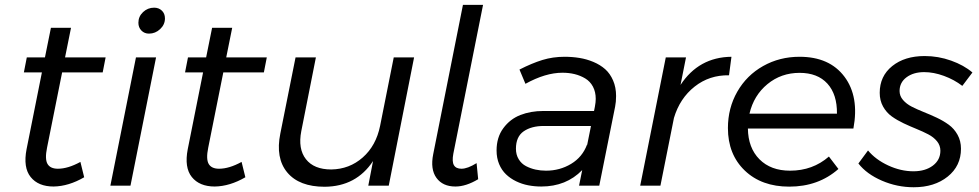

<svg xmlns="http://www.w3.org/2000/svg" viewBox="-20 -762 4016 788"><path d="M189 -648H271.5L247 -526.5H413.5L401.5 -465H235L173 -155.5Q163.5 -109 175 -89.2Q186.5 -69.5 217.5 -69.5Q259 -69.5 310 -97.5L325.5 -34.5Q262 2.5 200 3.5Q137 3.5 105.8 -35.5Q74.5 -74.5 89 -149.5L152 -465H78L90 -526.5H164.5Z M538 -526.5H620.5L515.5 0H433ZM612.5 -730.5Q632 -730.5 644.5 -718.2Q657 -706 657 -686.5Q657 -661 637.2 -642.5Q617.5 -624 591.5 -624Q572.5 -624 560.2 -636.8Q548 -649.5 548 -668.5Q548 -694.5 567.2 -712.5Q586.5 -730.5 612.5 -730.5Z M850.5 -648H933L908.5 -526.5H1075L1063 -465H896.5L834.5 -155.5Q825 -109 836.5 -89.2Q848 -69.5 879 -69.5Q920.5 -69.5 971.5 -97.5L987 -34.5Q923.5 2.5 861.5 3.5Q798.5 3.5 767.2 -35.5Q736 -74.5 750.5 -149.5L813.5 -465H739.5L751.5 -526.5H826Z M1312.5 4.5Q1208 4.5 1159 -54.2Q1110 -113 1130.5 -214L1193 -526.5H1276.5L1216.5 -223.5Q1202.5 -151 1235.5 -108.8Q1268.5 -66.5 1339.5 -66.5Q1414 -67.5 1468.8 -115.8Q1523.5 -164 1540 -245.5L1596 -526.5H1679.5L1575.5 0H1491.5L1511 -101Q1442 3.5 1312.5 4.5Z M1758 -129.5 1880 -742H1962.5L1840.5 -131Q1834.5 -98.5 1843 -84Q1851.5 -69.5 1874 -69.5Q1899 -69.5 1936 -92.5L1942.5 -26.5Q1892.5 3.5 1849 3.5Q1797 3.5 1771.2 -32Q1745.5 -67.5 1758 -129.5Z M2439.5 0H2356.5L2369.5 -64Q2304 3.5 2201.5 3.5Q2174 3.5 2148 -1.5Q2122 -6.5 2098.2 -18Q2074.5 -29.5 2056.8 -46.5Q2039 -63.5 2028.5 -88.5Q2018 -113.5 2018 -144.5Q2018 -198.5 2045.8 -236Q2073.5 -273.5 2115.8 -290Q2158 -306.5 2210 -306.5H2418L2421.5 -324Q2425 -342.5 2425 -356Q2425 -385 2413.5 -406.5Q2402 -428 2382 -440Q2362 -452 2338.5 -457.8Q2315 -463.5 2288.5 -463.5Q2218.5 -463.5 2136.5 -418L2112 -476.5Q2163 -502.5 2206 -515.8Q2249 -529 2297 -529Q2329 -529 2358.2 -524.2Q2387.5 -519.5 2415.5 -507.8Q2443.5 -496 2463.8 -478Q2484 -460 2496.2 -431.8Q2508.5 -403.5 2508.5 -368Q2508.5 -343.5 2504.5 -324ZM2221 -61.5Q2277.5 -61.5 2324 -89.5Q2370.5 -117.5 2389.5 -169V-165.5L2405.5 -245H2212Q2161 -245 2129.2 -223Q2097.5 -201 2097.5 -151.5Q2097.5 -127 2108.8 -108.5Q2120 -90 2138.8 -80.2Q2157.5 -70.5 2178 -66Q2198.5 -61.5 2221 -61.5Z M2712.5 -526.5H2795.5L2773 -413.5Q2848 -527.5 2982 -529L2972 -453Q2891.5 -454.5 2830.8 -406.5Q2770 -358.5 2746 -278L2690.5 0H2607.5Z M3219 4Q3105.5 4 3036.5 -62.2Q2967.5 -128.5 2967.5 -236.5Q2967.5 -318.5 3006 -385.8Q3044.5 -453 3112 -491Q3179.5 -529 3261.5 -529Q3384.5 -529 3445.8 -447.2Q3507 -365.5 3482.5 -234.5H3049.5Q3050.5 -155 3097 -108.2Q3143.5 -61.5 3222.5 -61.5Q3315.5 -61.5 3382 -119.5L3421 -68.5Q3339 4 3219 4ZM3261.5 -463Q3186 -463 3129.8 -416.8Q3073.5 -370.5 3056 -295.5H3415Q3416 -374.5 3375.8 -418.8Q3335.5 -463 3261.5 -463Z M3730 6.5Q3662 6.5 3599.5 -20.5Q3537 -47.5 3503 -91L3542.5 -144.5Q3573.5 -107 3625.2 -83Q3677 -59 3729 -59Q3777.5 -59 3808.5 -82.2Q3839.5 -105.5 3839.5 -143.5Q3839.5 -165 3825.8 -182Q3812 -199 3790 -210.5Q3768 -222 3741.5 -232.8Q3715 -243.5 3688.5 -256Q3662 -268.5 3640 -284.2Q3618 -300 3604.2 -324.8Q3590.5 -349.5 3590.5 -381Q3590.5 -449.5 3641.8 -490.8Q3693 -532 3775 -532Q3831 -532 3883.5 -513.2Q3936 -494.5 3971 -464.5L3929.5 -409.5Q3896.5 -435 3854.2 -450.5Q3812 -466 3773 -466Q3729 -466 3700.5 -444.8Q3672 -423.5 3672 -388.5Q3672 -368 3686 -351.8Q3700 -335.5 3722 -324.2Q3744 -313 3771 -302.2Q3798 -291.5 3825 -278.8Q3852 -266 3874 -250Q3896 -234 3910 -208.8Q3924 -183.5 3924 -151.5Q3924 -81 3869.5 -37.2Q3815 6.5 3730 6.5Z"/></svg>

Font: Argentum Sans Light
Style: Italic
Weight: 300
Italic angle: -11.3°
Designer: Julieta Ulanovsky (font), Owen Earl (portions from Jones font), Cristiano Sobral (main changes and remaster)
Foundry: Julieta Ulanovsky (font), Owen Earl (portions from Jones font), Cristiano Sobral (main changes and remaster)
Version: Version 3.127